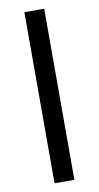

<svg xmlns="http://www.w3.org/2000/svg" viewBox="-87 -800 432 840"><g transform="rotate(-10 129.0 -380.0)"><path d="M173 0H85V-760H173Z"/></g></svg>

Font: Noto Sans Buhid
Style: Regular
Weight: 400
Designer: Monotype Design Team
Foundry: Monotype Imaging Inc.
Version: Version 2.001